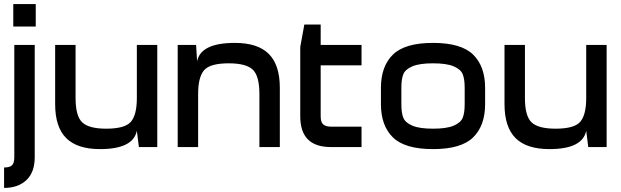

<svg xmlns="http://www.w3.org/2000/svg" viewBox="-20 -720 3040 940"><path d="M45 -590H155V-700H45ZM0 200Q69 200 109.5 161.5Q150 123 150 50V-500H50V50Q50 79 38.5 89.5Q27 100 0 100Z M750 -500H650V-80L660 0H750ZM650 -80V-240Q650 -158 621 -124Q592 -90 500 -90Q415 -90 382.5 -121Q350 -152 350 -240V-500H250V-210Q250 -98 304 -44Q358 10 470 10Q632 10 650 -80Z M850 0H950V-395L945 -420L940 -500H850ZM945 -420 950 -260Q950 -342 979 -376Q1008 -410 1100 -410Q1185 -410 1217.5 -379Q1250 -348 1250 -260V0H1350V-290Q1350 -402 1296 -456Q1242 -510 1130 -510Q963 -510 945 -420Z M1750 -100H1600Q1575 -100 1562.5 -111Q1550 -122 1550 -150V-400H1750V-500H1550V-600H1470L1450 -490V-150Q1450 0 1600 0H1750Z M2255 -290V-250H2355V-290Q2355 -395 2296.5 -452.5Q2238 -510 2100 -510Q1962 -510 1903.5 -452.5Q1845 -395 1845 -290V-250H1945V-290Q1945 -334 1955 -357.5Q1965 -381 1999.5 -395.5Q2034 -410 2100 -410Q2166 -410 2200.5 -395.5Q2235 -381 2245 -357.5Q2255 -334 2255 -290ZM1945 -210V-250H1845V-210Q1845 -105 1903.5 -47.5Q1962 10 2100 10Q2238 10 2296.5 -47.5Q2355 -105 2355 -210V-250H2255V-210Q2255 -166 2245 -142.5Q2235 -119 2200.5 -104.5Q2166 -90 2100 -90Q2034 -90 1999.5 -104.5Q1965 -119 1955 -142.5Q1945 -166 1945 -210Z M2950 -500H2850V-80L2860 0H2950ZM2850 -80V-240Q2850 -158 2821 -124Q2792 -90 2700 -90Q2615 -90 2582.5 -121Q2550 -152 2550 -240V-500H2450V-210Q2450 -98 2504 -44Q2558 10 2670 10Q2832 10 2850 -80Z"/></svg>

Font: Millimetre
Style: Regular
Weight: 500
Designer: Jérémy Landes
Version: Version 1.0